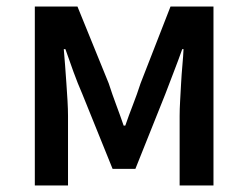

<svg xmlns="http://www.w3.org/2000/svg" viewBox="-20 -570 761 590"><path d="M218 -550 314 -314Q325 -280 337 -248Q349 -216 360 -184H365Q376 -216 388.5 -248Q401 -280 412 -314L504 -550H636V0H532V-214Q532 -234 533.5 -260Q535 -286 536.5 -314Q538 -342 540.5 -369.5Q543 -397 544 -419H540Q528 -385 514 -349Q500 -313 488 -281L396 -51H326L233 -281Q219 -313 205.5 -350Q192 -387 181 -419H176Q178 -397 180 -369.5Q182 -342 184 -314Q186 -286 187.5 -260Q189 -234 189 -214V0H87V-550Z"/></svg>

Font: Kinto Sans Med
Style: Regular
Weight: 500
Designer: Authors: Ryoko NISHIZUKA  (kana & ideographs); Paul D. Hunt (Latin, Greek & Cyrillic); Wenlong ZHANG  (bopomofo); Sandol
Foundry: Adobe Systems Incorporated, ookami Inc.
Version: Version 0.001